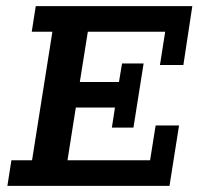

<svg xmlns="http://www.w3.org/2000/svg" viewBox="-20 -603 644 623"><path d="M4 0 17 -83H84L150 -500H83L96 -583H604L575 -392H499L516 -500H265L239 -337H366L376 -397H446L413 -189H343L353 -254H226L199 -83H467L485 -196H561L530 0Z"/></svg>

Font: Rokkitt SemiBold
Style: Italic
Weight: 600
Italic angle: -9°
Designer: Vernon Adams
Foundry: Vernon Adams
Version: Version 3.103